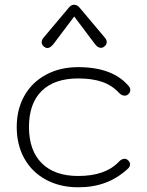

<svg xmlns="http://www.w3.org/2000/svg" viewBox="-20 -785 622 815"><path d="M51 -246Q51 -321 83.5 -378.5Q116 -436 175.5 -468Q235 -500 312 -500Q458 -500 526 -420Q533 -413 533 -403Q533 -391 523 -384Q518 -379 509 -379Q497 -379 486 -390Q457 -422 415 -437Q373 -452 312 -452Q211 -452 157 -399Q103 -346 103 -246Q103 -146 157.5 -92Q212 -38 312 -38Q429 -38 486 -100Q497 -111 509 -111Q517 -111 523 -105Q532 -98 532 -87Q532 -78 524 -70Q480 -29 428 -9.5Q376 10 312 10Q235 10 175.5 -22Q116 -54 83.5 -112Q51 -170 51 -246ZM157 -605Q157 -616 164 -624L270 -750Q281 -765 295 -765Q308 -765 320 -750L426 -624Q433 -616 433 -606Q433 -595 422 -587Q416 -582 408 -582Q395 -582 383 -598L295 -715L207 -598Q193 -581 181 -581Q175 -581 168 -586Q157 -594 157 -605Z"/></svg>

Font: Kodchasan ExtraLight
Style: Regular
Weight: 275
Version: Version 1.000; ttfautohint (v1.6)